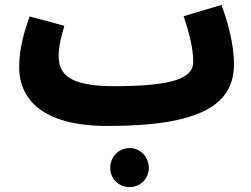

<svg xmlns="http://www.w3.org/2000/svg" viewBox="-20 -492 1023 782"><path d="M418 21C796 21 933 -65 933 -231C933 -311 908 -402 882 -472L728 -426C750 -360 767 -297 767 -239C767 -174 685 -141 444 -141C255 -141 219 -194 219 -265C219 -306 231 -349 242 -387L101 -425C82 -374 58 -298 58 -219C58 -96 142 21 418 21ZM508 270C552 270 586 235 586 192C586 147 552 111 508 111C463 111 429 147 429 192C429 235 463 270 508 270Z"/></svg>

Font: Noto Sans Arabic UI XCn Bk
Style: Regular
Weight: 900
Width: 2
Designer: Monotype Design Team, Nadine Chahine and Nizar Qandah
Foundry: Monotype Imaging Inc.
Version: Version 2.010